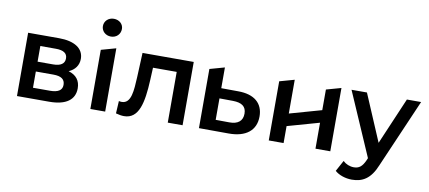

<svg xmlns="http://www.w3.org/2000/svg" viewBox="-82 -1083 3566 1595"><g transform="rotate(10 1701.0 -285.5)"><path d="M471 -278C522 -300 553 -341 553 -396C553 -484 475 -534 345 -534H84V0H356C500 0 570 -56 570 -150C570 -215 537 -258 471 -278ZM203 -311V-443H334C398 -443 431 -422 431 -378C431 -334 398 -311 334 -311ZM203 -91V-228H350C418 -228 449 -205 449 -158C449 -112 413 -91 346 -91Z M766 -622C813 -622 846 -656 846 -700C846 -741 812 -772 766 -772C720 -772 686 -739 686 -697C686 -655 720 -622 766 -622ZM703 -499V0H828V-534Z M1481 -534H1049L1040 -328C1034 -217 1031 -103 949 -103C942 -103 934 -104 925 -106L919 -1C945 6 968 10 988 10C1114 10 1142 -132 1151 -322L1156 -428H1356V0H1481Z M1744 -359V-534L1619 -499V0L1869 1C2015 2 2098 -65 2098 -182C2098 -293 2024 -358 1887 -358ZM1744 -92V-273L1858 -272C1932 -271 1971 -245 1971 -184C1971 -122 1931 -90 1858 -91Z M2208 -499V0H2333V-143L2602 -219V0H2727V-534L2602 -499V-325L2333 -249V-534Z M3399 -534H3279L3110 -139L2942 -534H2812L3045 2L3036 23C3012 76 2986 97 2942 97C2908 97 2874 83 2850 60L2800 152C2834 183 2890 201 2943 201C3032 201 3100 164 3149 43Z"/></g></svg>

Font: Talent
Style: Bold
Weight: 600
Designer: Mike Powis
Version: Version 1.001;hotconv 1.0.109;makeotfexe 2.5.65596